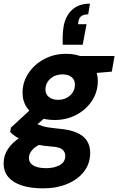

<svg xmlns="http://www.w3.org/2000/svg" viewBox="-50 -804 650 1056"><path d="M186 232Q120 232 71.5 216.5Q23 201 -3.5 170.5Q-30 140 -30 94Q-30 50 -5 13.5Q20 -23 65 -51Q110 -79 171 -99L205 -22Q153 -7 131 16.5Q109 40 109 64Q109 83 121 96Q133 109 155 115Q177 121 204 121Q247 121 278 104.5Q309 88 309 53Q309 33 294 19Q279 5 234 2Q190 -1 153 -9Q116 -17 87 -28Q58 -39 37.5 -52Q17 -65 6 -79L10 -102L139 -221L234 -189L80 -54L139 -131Q149 -124 160.5 -119Q172 -114 187 -109.5Q202 -105 223.5 -102Q245 -99 275 -96Q334 -91 372 -74.5Q410 -58 428 -30Q446 -2 446 37Q446 95 412.5 139Q379 183 320 207.5Q261 232 186 232ZM250 -144Q194 -144 155 -163.5Q116 -183 95 -216.5Q74 -250 74 -293Q74 -353 106.5 -401.5Q139 -450 193 -479Q247 -508 314 -508Q370 -508 409 -488Q448 -468 468 -434.5Q488 -401 488 -359Q488 -299 456 -250Q424 -201 370 -172.5Q316 -144 250 -144ZM269 -255Q309 -255 335.5 -279Q362 -303 362 -339Q362 -366 343 -380.5Q324 -395 294 -395Q254 -395 227 -371Q200 -347 200 -311Q200 -285 219.5 -270Q239 -255 269 -255ZM377 -394 372 -496H580L565 -410ZM445 -784 435 -725Q412 -725 399 -716.5Q386 -708 382 -689L379 -671H426L405 -558H295Q294 -589 295 -612Q296 -635 300 -660Q311 -718 347.5 -751Q384 -784 445 -784Z"/></svg>

Font: DM Sans 24pt Black
Style: Italic
Weight: 900
Italic angle: -10°
Designer: Colophon Foundry, Jonny Pinhorn
Foundry: Colophon Foundry
Version: Version 4.004;gftools[0.9.30]